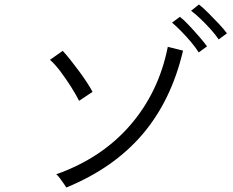

<svg xmlns="http://www.w3.org/2000/svg" viewBox="-20 -871 1040 857"><path d="M276 -34Q273 -39 264.5 -51.5Q256 -64 246.5 -76.5Q237 -89 231 -93Q434 -165 561.5 -312.5Q689 -460 729 -662L797 -645Q745 -423 616.5 -272Q488 -121 276 -34ZM333 -421Q319 -449 296.5 -484.5Q274 -520 249.5 -552.5Q225 -585 203 -604L260 -644Q275 -628 294.5 -603.5Q314 -579 333.5 -552.5Q353 -526 369 -501.5Q385 -477 393 -461ZM956 -695Q943 -715 921 -739.5Q899 -764 875.5 -786.5Q852 -809 833 -823L868 -851Q885 -838 909.5 -813.5Q934 -789 957.5 -764Q981 -739 993 -722ZM867 -637Q854 -658 833 -683Q812 -708 789 -731.5Q766 -755 748 -770L783 -796Q800 -783 823.5 -758Q847 -733 869.5 -707Q892 -681 904 -664Z"/></svg>

Font: Zen Kaku Gothic New
Style: Regular
Weight: 400
Designer: Yoshimichi Ohira
Foundry: Positype
Version: Version 1.001